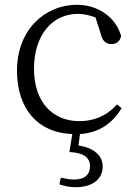

<svg xmlns="http://www.w3.org/2000/svg" viewBox="-20 -546 568 802"><path d="M270 89C331 92 356 113 356 149C356 182 335 204 289 204C270 204 253 200 234 196L228 224C246 230 268 236 296 236C370 236 409 199 409 150C409 101 368 70 308 62L314 14C396 8 449 -31 488 -94L469 -110C423 -59 369 -40 311 -40C203 -40 122 -116 122 -259C122 -403 202 -488 304 -488C329 -488 353 -483 379 -473L401 -404C407 -377 421 -362 446 -362C467 -362 481 -373 486 -396C463 -475 389 -526 301 -526C170 -526 51 -424 51 -251C51 -90 139 9 282 14Z"/></svg>

Font: Kiri Minchoo Light
Style: Regular
Weight: 300
Designer: Ryoko NISHIZUKA 西塚涼子 (kana & ideographs); Frank Grießhammer (Latin, Greek & Cyrillic);
akenotsuki.com/eyeben/fonts/ (U+
Foundry: Adobe
akenotsuki.com/eyeben/fonts/
Version: Version 4.002;hotconv 1.0.119;makeotfexe 2.5.65604